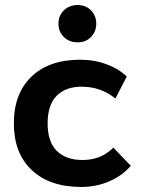

<svg xmlns="http://www.w3.org/2000/svg" viewBox="-20 -732 574 762"><path d="M35 -242Q35 -361 105 -428Q175 -495 298 -495Q355 -495 404 -476.5Q453 -458 483 -428L438 -341Q380 -388 304 -388Q241 -388 205 -352Q169 -316 169 -242Q169 -169 205.5 -133Q242 -97 307 -97Q344 -97 373.5 -108.5Q403 -120 430 -146L499 -74Q466 -35 414 -12.5Q362 10 303 10Q177 10 106 -57Q35 -124 35 -242ZM212 -638Q212 -670 233.5 -691Q255 -712 288 -712Q321 -712 341.5 -690.5Q362 -669 362 -638Q362 -607 341.5 -585.5Q321 -564 288 -564Q255 -564 233.5 -585Q212 -606 212 -638Z"/></svg>

Font: Niramit
Style: Bold
Weight: 700
Designer: Katatrad Aksorn Co.,Ltd.
Foundry: Cadson Demak Co.,Ltd.
Version: Version 1.001; ttfautohint (v1.6)